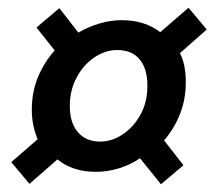

<svg xmlns="http://www.w3.org/2000/svg" viewBox="-20 -578 553 495"><path d="M56 -104 9 -160 77 -219Q70 -236 66 -255Q62 -274 62 -295Q62 -341 78 -379.5Q94 -418 121 -448L74 -507L133 -557L182 -494Q208 -509 236.5 -517.5Q265 -526 294 -526Q324 -526 349 -518Q374 -510 393 -495L466 -558L513 -502L444 -441Q452 -425 455.5 -406.5Q459 -388 459 -366Q459 -322 444 -284Q429 -246 403 -216L453 -152L395 -103L341 -170Q316 -153 286.5 -144Q257 -135 227 -135Q197 -135 172.5 -143Q148 -151 128 -167ZM238 -213Q269 -213 297 -232Q325 -251 342.5 -283Q360 -315 360 -357Q360 -401 340 -425Q320 -449 282 -449Q252 -449 224 -430.5Q196 -412 178 -379Q160 -346 160 -305Q160 -261 181 -237Q202 -213 238 -213Z"/></svg>

Font: Source Sans 3 ExtraLight SemiBold
Style: Italic
Weight: 600
Italic angle: -11°
Version: Version 3.052;hotconv 1.1.0;makeotfexe 2.6.0